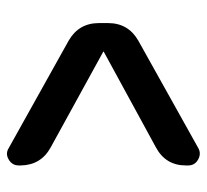

<svg xmlns="http://www.w3.org/2000/svg" viewBox="-41 -565 582 540"><g transform="rotate(-90 250.0 -295.0)"><path d="M406.2 -392.6Q455.1 -364.3 455.1 -307.6V-282.2Q455.1 -225.6 406.2 -197.3L103.5 -28.3Q87.9 -19.5 71.3 -28.8Q54.7 -38.1 54.7 -56.6V-63.5Q54.7 -120.1 105.5 -147.5L374 -293.9Q375 -293.9 375 -294.9Q375 -295.9 374 -295.9L105.5 -443.4Q55.7 -470.7 54.7 -527.3V-533.2Q54.7 -551.8 71.3 -561.5Q87.9 -571.3 103.5 -561.5Z"/></g></svg>

Font: Rounded Mgen+ 1mn bold
Style: Bold
Weight: 700
Designer: [Source Han Sans]
Ryoko NISHIZUKA  (kana & ideographs); Paul D. Hunt (Latin, Greek & Cyrillic); Wenlong ZHANG  (bopomofo
Version: Version 1.059.20150602